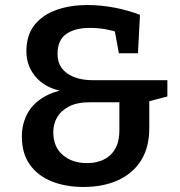

<svg xmlns="http://www.w3.org/2000/svg" viewBox="-20 -733 718 764"><path d="M312 11Q242 11 186.5 -11Q131 -33 99 -77.5Q67 -122 67 -190Q67 -237 87 -277Q107 -317 149.5 -344Q192 -371 256 -379L259 -365Q173 -374 129 -419.5Q85 -465 85 -529Q85 -594 118 -634.5Q151 -675 206 -694Q261 -713 327 -713Q380 -713 433.5 -703Q487 -693 537 -674L529 -521H453L435 -619L458 -602Q427 -612 397.5 -617Q368 -622 337 -622Q279 -622 244 -598Q209 -574 209 -518Q209 -468 247.5 -441Q286 -414 348 -414H646V-349L561 -327L574 -349V-222Q574 -147 541.5 -95Q509 -43 450 -16Q391 11 312 11ZM326 -84Q385 -84 420 -117Q455 -150 455 -214V-342L477 -326H336Q287 -326 255 -309.5Q223 -293 207.5 -266.5Q192 -240 192 -207Q192 -149 229.5 -116.5Q267 -84 326 -84Z"/></svg>

Font: Bitter Thin SemiBold
Style: Regular
Weight: 600
Version: Version 2.002